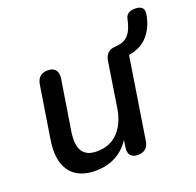

<svg xmlns="http://www.w3.org/2000/svg" viewBox="-114 -743 893 873"><g transform="rotate(-20 333.0 -307.0)"><path d="M206 9Q154 9 117.5 -12.5Q81 -34 65.5 -79.5Q50 -125 61 -195L101 -448Q105 -471 119 -483Q133 -495 157 -495Q181 -495 193 -480.5Q205 -466 201 -439L162 -195Q153 -133 172.5 -102.5Q192 -72 242 -72Q306 -72 345 -113.5Q384 -155 395 -225L429 -443Q433 -466 446.5 -478Q460 -490 482 -491Q515 -493 533 -505.5Q551 -518 561 -539.5Q571 -561 577 -589Q583 -623 625 -623Q646 -623 657 -614Q668 -605 666 -586Q658 -527 624 -485.5Q590 -444 528 -434L466 -41Q459 7 411 7Q388 7 376.5 -6Q365 -19 369 -46L381 -126L389 -107Q364 -51 316.5 -21Q269 9 206 9Z"/></g></svg>

Font: Nunito ExtraLight SemiBold
Style: Italic
Weight: 600
Italic angle: -9°
Version: Version 3.602